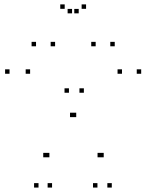

<svg xmlns="http://www.w3.org/2000/svg" viewBox="-20 -836 660 866"><path d="M484.2 10V-10H464.2V10ZM616.8 -503.3V-523.3H596.8V-503.3ZM530.2 -503.3V-523.3H510.2V-503.3ZM447.8 -126.5V-146.5H427.8V-126.5ZM440 -126.5V-146.5H420V-126.5ZM358.3 -417.7V-437.7H338.3V-417.7ZM291 -417.7V-437.7H271V-417.7ZM202.8 -126.5V-146.5H182.8V-126.5ZM195 -126.5V-146.5H175V-126.5ZM115.8 -503.3V-523.3H95.8V-503.3ZM23 -503.3V-523.3H3V-503.3ZM153.7 10V-10H133.7V10ZM214.8 10V-10H194.8V10ZM315.8 -307.7V-327.7H295.8V-307.7ZM323.8 -307.7V-327.7H303.8V-307.7ZM419.5 10V-10H399.5V10ZM228.5 -627.2V-647.2H208.5V-627.2ZM335 -775.8V-795.8H315V-775.8ZM305 -775.8V-795.8H285V-775.8ZM411.5 -627.2V-647.2H391.5V-627.2ZM497.5 -627.2V-647.2H477.5V-627.2ZM368.2 -796.2V-816.2H348.2V-796.2ZM271.8 -796.2V-816.2H251.8V-796.2ZM142.5 -627.2V-647.2H122.5V-627.2Z"/></svg>

Font: Monaspace Argon Dots Var
Style: Regular
Weight: 400
Designer: Riley Cran and the Lettermatic Team
Version: Version 1.100 (Monaspace Argon Dots)